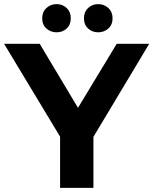

<svg xmlns="http://www.w3.org/2000/svg" viewBox="-20 -913 746 933"><path d="M457 -756Q428 -756 408 -774.5Q388 -793 388 -824Q388 -855 408 -874Q428 -893 457 -893Q486 -893 506.5 -874Q527 -855 527 -824Q527 -793 506.5 -774.5Q486 -756 457 -756ZM255 -756Q226 -756 205.5 -774.5Q185 -793 185 -824Q185 -855 205.5 -874Q226 -893 255 -893Q284 -893 304 -874Q324 -855 324 -824Q324 -793 304 -774.5Q284 -756 255 -756ZM272 0V-249L0 -700H173L359 -389L547 -700H705L434 -248V0Z"/></svg>

Font: Montserrat Z
Style: Bold
Weight: 700
Designer: Julieta Ulanovsky
Foundry: Julieta Ulanovsky
Version: Version 8.000